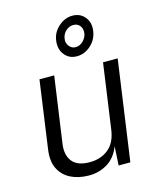

<svg xmlns="http://www.w3.org/2000/svg" viewBox="-117 -864 790 957"><g transform="rotate(-15 277.5 -385.5)"><path d="M222 10Q169.5 9.5 129.8 -10.2Q90 -30 70.2 -69.5Q50.5 -109 59 -168L108 -517H184L135.5 -175Q128 -120 154.2 -86.5Q180.5 -53 244.5 -53Q301.5 -53 340.5 -84.8Q379.5 -116.5 388.5 -181L436 -517H511.5L438.5 0H378L383.5 -98Q362.5 -42.5 319 -16Q275.5 10.5 222 10ZM318.5 -579.5Q279 -579.5 255.5 -609.2Q232 -639 238.5 -683Q244 -723.5 276.5 -752.2Q309 -781 348 -781Q388 -781 411.8 -752Q435.5 -723 429 -681Q423.5 -638 391.2 -608.8Q359 -579.5 318.5 -579.5ZM324.5 -625Q345.5 -625 362.8 -641.8Q380 -658.5 383.5 -680.5Q386.5 -704.5 374.2 -719.8Q362 -735 340 -735Q320 -735 302.5 -719.8Q285 -704.5 281.5 -680.5Q277.5 -658.5 290.8 -641.8Q304 -625 324.5 -625Z"/></g></svg>

Font: Public Sans Light
Style: Italic
Weight: 300
Italic angle: -8°
Designer: The Public Sans project authors (U.S. Web Design System). Libre Franklin designed by Pablo Impallari and Rodrigo Fuenzal
Version: Version 1.007; ttfautohint (v1.8.1) -l 8 -r 50 -G 200 -x 14 